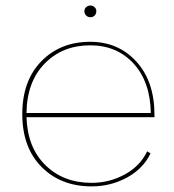

<svg xmlns="http://www.w3.org/2000/svg" viewBox="-20 -660 625 690"><path d="M309.1 9.8Q198.7 9.8 129.4 -60.1Q60.1 -129.9 60.1 -250Q60.1 -369.6 128.4 -439.7Q196.8 -509.8 304.2 -509.8Q405.3 -509.8 470.2 -438.5Q535.2 -367.2 535.2 -246.1V-238.8H75.2Q78.6 -129.9 143.3 -66.4Q208 -2.9 309.1 -2.9Q373.5 -2.9 429 -33.4Q484.4 -64 508.8 -116.2L521 -108.9Q495.1 -54.2 436.8 -22.2Q378.4 9.8 309.1 9.8ZM75.2 -253.9H522Q520 -366.2 460 -431.6Q399.9 -497.1 304.2 -497.1Q204.6 -497.1 140.6 -431.6Q76.7 -366.2 75.2 -253.9ZM283.2 -620.1Q283.2 -628.4 289.6 -634.3Q295.9 -640.1 305.2 -640.1Q313.5 -640.1 319.8 -634.3Q326.2 -628.4 326.2 -620.1Q326.2 -610.4 320.1 -604.2Q314 -598.1 305.2 -598.1Q295.9 -598.1 289.6 -604.2Q283.2 -610.4 283.2 -620.1Z"/></svg>

Font: Human Sans Thin
Style: Regular
Weight: 100
Designer: Tim Radville
Foundry: Continuum
Version: Version 1.000;FEAKit 1.0